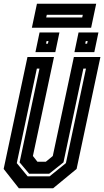

<svg xmlns="http://www.w3.org/2000/svg" viewBox="-22 -1004 556 1024"><path d="M78.5 0 -2.5 -103 124.5 -700H266L153.5 -172L177.5 -141.5H222.5L259.5 -172L372 -700H513.5L386.5 -103L261.5 0ZM125.5 -63.5H242.5L329.5 -134L436.5 -638H422.5L316.5 -138L240.5 -77.5H133.5L82.5 -138L188.5 -638H174.5L67.5 -134ZM375 -726 397 -831H503L481 -726ZM167 -726 189 -831H295L273 -726ZM223.5 -771H233.5L236.5 -785H226.5ZM432.5 -771H442.5L445.5 -785H435.5ZM148 -856 175 -984H491L464 -856ZM224.5 -911H416.5L419.5 -925H227.5Z"/></svg>

Font: Tourney Condensed Regular
Style: Bold Italic
Weight: 700
Width: 3
Italic angle: -12°
Designer: Tyler Finck
Foundry: Etcetera Type Co
Version: Version 1.010; ttfautohint (v1.8.3)